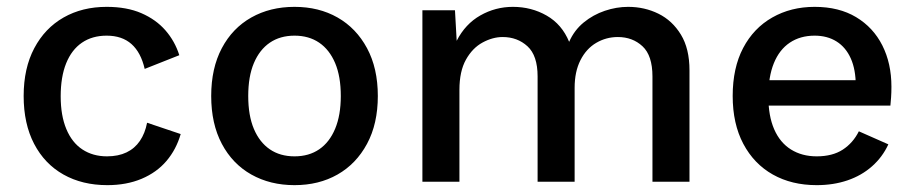

<svg xmlns="http://www.w3.org/2000/svg" viewBox="-20 -530 2669 560"><path d="M291 -510Q350 -510 392.5 -491.5Q435 -473 462.5 -441.5Q490 -410 503 -369L402 -329Q391 -377 363.5 -401.5Q336 -426 291 -426Q249 -426 219 -405.5Q189 -385 173 -345.5Q157 -306 157 -249Q157 -193 173.5 -153.5Q190 -114 220.5 -94Q251 -74 292 -74Q325 -74 349 -85.5Q373 -97 388 -119Q403 -141 409 -172L507 -139Q494 -94 465.5 -60.5Q437 -27 393 -8.5Q349 10 293 10Q220 10 165 -21Q110 -52 79.5 -110.5Q49 -169 49 -250Q49 -331 80 -389.5Q111 -448 165.5 -479Q220 -510 291 -510Z M839 -510Q910 -510 964.5 -479Q1019 -448 1050.5 -389.5Q1082 -331 1082 -250Q1082 -169 1050.5 -110.5Q1019 -52 964.5 -21Q910 10 839 10Q768 10 713 -21Q658 -52 627 -110.5Q596 -169 596 -250Q596 -331 627 -389.5Q658 -448 713 -479Q768 -510 839 -510ZM839 -426Q797 -426 767 -405.5Q737 -385 720.5 -346Q704 -307 704 -250Q704 -193 720.5 -154Q737 -115 767 -94.5Q797 -74 839 -74Q881 -74 911 -94.5Q941 -115 957.5 -154.5Q974 -194 974 -250Q974 -307 957.5 -346Q941 -385 911 -405.5Q881 -426 839 -426Z M1212 0V-500H1307L1312 -411Q1337 -460 1381 -485Q1425 -510 1476 -510Q1530 -510 1574.5 -484.5Q1619 -459 1640 -408Q1655 -442 1682.5 -464.5Q1710 -487 1744 -498.5Q1778 -510 1812 -510Q1860 -510 1900.5 -490Q1941 -470 1966 -429Q1991 -388 1991 -325V0H1883V-307Q1883 -368 1854 -395Q1825 -422 1782 -422Q1748 -422 1719 -405Q1690 -388 1673 -354.5Q1656 -321 1656 -274V0H1548V-307Q1548 -368 1518.5 -395Q1489 -422 1446 -422Q1417 -422 1387.5 -406Q1358 -390 1339 -356Q1320 -322 1320 -268V0Z M2362 10Q2289 10 2234 -21Q2179 -52 2148 -110.5Q2117 -169 2117 -250Q2117 -332 2147.5 -390Q2178 -448 2232.5 -479Q2287 -510 2356 -510Q2427 -510 2477 -480Q2527 -450 2553.5 -397.5Q2580 -345 2580 -277Q2580 -260 2579 -246Q2578 -232 2577 -222H2187V-296H2529L2476 -280Q2476 -327 2461.5 -359.5Q2447 -392 2420 -409Q2393 -426 2356 -426Q2314 -426 2283.5 -405.5Q2253 -385 2237 -345.5Q2221 -306 2221 -249Q2221 -192 2238 -153Q2255 -114 2287 -94Q2319 -74 2362 -74Q2408 -74 2438 -93.5Q2468 -113 2485 -147L2571 -109Q2554 -72 2523.5 -45Q2493 -18 2452 -4Q2411 10 2362 10Z"/></svg>

Font: Kantumruy Pro Medium
Style: Regular
Weight: 500
Designer: Sovichet Tep
Foundry: Sovichet Tep
Version: Version 1.002